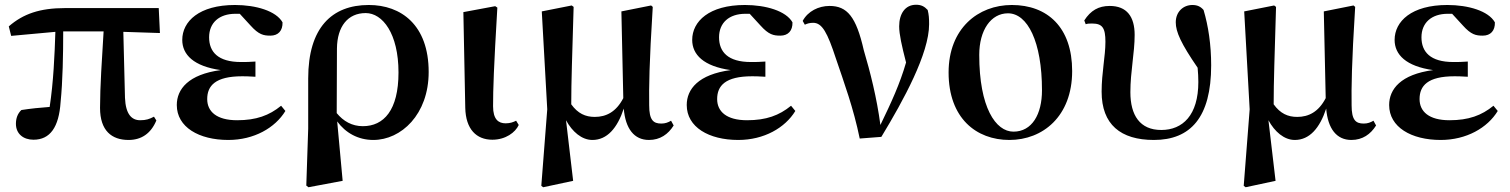

<svg xmlns="http://www.w3.org/2000/svg" viewBox="-20 -573 6356 808"><path d="M521 16C575 16 615 -11 638 -66L628 -82C609 -72 595 -67 570 -67C534 -67 509 -92 506 -161L499 -439L653 -434L648 -539H254C148 -539 78 -515 17 -462L27 -422L213 -439C210 -343 205 -228 189 -123C147 -120 109 -116 70 -110C54 -95 47 -75 47 -52C47 -10 78 15 121 15C191 15 228 -38 235 -143C244 -232 246 -345 246 -441H416C409 -327 401 -207 401 -119C401 -23 450 16 521 16Z M941 16C1049 16 1138 -35 1181 -106L1163 -128C1113 -87 1058 -67 978 -67C891 -67 852 -104 852 -156C852 -212 886 -252 999 -252C1011 -252 1024 -252 1055 -250V-314C1030 -312 1014 -312 994 -312C897 -312 860 -355 860 -416C860 -477 902 -515 971 -515H989L1034 -466C1069 -427 1089 -423 1118 -423C1151 -423 1170 -444 1169 -479C1142 -527 1057 -552 969 -552C818 -552 747 -483 747 -405C747 -343 795 -294 909 -278C773 -260 724 -198 724 -131C724 -38 817 16 941 16Z M1269 208 1278 215 1422 188 1399 -62C1434 -14 1487 16 1551 16C1668 16 1784 -91 1784 -270C1784 -468 1668 -552 1532 -552C1376 -552 1277 -456 1277 -243V-32ZM1397 -97 1398 -369C1399 -462 1444 -518 1519 -518C1590 -518 1657 -432 1657 -268C1657 -109 1595 -42 1507 -42C1461 -42 1425 -63 1397 -97Z M2052 15C2108 15 2149 -16 2163 -47L2152 -65C2140 -59 2127 -54 2108 -54C2078 -54 2055 -70 2055 -126C2055 -197 2058 -288 2073 -541L2064 -547L1930 -522L1938 -119C1940 -29 1985 15 2052 15Z M2473 16C2535 16 2578 -34 2605 -116C2612 -31 2649 16 2711 16C2758 16 2792 -8 2815 -45L2804 -65C2792 -58 2780 -53 2763 -53C2729 -53 2712 -68 2712 -130C2711 -203 2712 -305 2727 -544L2720 -550L2595 -525L2603 -160C2573 -102 2531 -81 2483 -81C2444 -81 2412 -95 2384 -134C2384 -233 2388 -334 2394 -544L2386 -550L2260 -525L2283 -113L2258 209L2266 215L2392 188L2362 -67C2388 -19 2428 16 2473 16Z M3087 16C3195 16 3284 -35 3327 -106L3309 -128C3259 -87 3204 -67 3124 -67C3037 -67 2998 -104 2998 -156C2998 -212 3032 -252 3145 -252C3157 -252 3170 -252 3201 -250V-314C3176 -312 3160 -312 3140 -312C3043 -312 3006 -355 3006 -416C3006 -477 3048 -515 3117 -515H3135L3180 -466C3215 -427 3235 -423 3264 -423C3297 -423 3316 -444 3315 -479C3288 -527 3203 -552 3115 -552C2964 -552 2893 -483 2893 -405C2893 -343 2941 -294 3055 -278C2919 -260 2870 -198 2870 -131C2870 -38 2963 16 3087 16Z M3598 10 3689 3C3783 -152 3890 -348 3890 -471C3890 -496 3889 -511 3884 -531C3870 -546 3857 -553 3835 -553C3789 -553 3764 -515 3764 -462C3764 -429 3775 -380 3793 -310C3767 -220 3731 -142 3685 -47C3670 -161 3642 -271 3615 -362C3583 -503 3545 -548 3471 -548C3425 -548 3380 -526 3358 -485L3367 -469C3377 -474 3388 -477 3402 -477C3440 -477 3462 -436 3498 -326C3532 -226 3572 -117 3598 10Z M4228 16C4368 16 4492 -83 4492 -274C4492 -458 4388 -552 4238 -552C4096 -552 3972 -453 3972 -268C3972 -76 4088 16 4228 16ZM4245 -19C4170 -19 4101 -121 4101 -342C4101 -446 4150 -517 4222 -517C4304 -517 4365 -398 4365 -193C4365 -92 4323 -19 4245 -19Z M4836 16C4990 16 5077 -79 5077 -298C5077 -385 5065 -464 5045 -531C5033 -545 5019 -552 4998 -552C4960 -552 4928 -524 4928 -479C4928 -439 4950 -390 5020 -288C5022 -267 5023 -247 5023 -228C5023 -88 4957 -26 4867 -26C4777 -26 4737 -88 4737 -185C4737 -272 4755 -350 4755 -426C4755 -503 4722 -548 4650 -548C4603 -548 4570 -529 4543 -487L4549 -471C4557 -474 4566 -474 4576 -474C4619 -474 4632 -456 4632 -397C4632 -336 4616 -267 4616 -187C4616 -49 4696 16 4836 16Z M5429 16C5491 16 5534 -34 5561 -116C5568 -31 5605 16 5667 16C5714 16 5748 -8 5771 -45L5760 -65C5748 -58 5736 -53 5719 -53C5685 -53 5668 -68 5668 -130C5667 -203 5668 -305 5683 -544L5676 -550L5551 -525L5559 -160C5529 -102 5487 -81 5439 -81C5400 -81 5368 -95 5340 -134C5340 -233 5344 -334 5350 -544L5342 -550L5216 -525L5239 -113L5214 209L5222 215L5348 188L5318 -67C5344 -19 5384 16 5429 16Z M6043 16C6151 16 6240 -35 6283 -106L6265 -128C6215 -87 6160 -67 6080 -67C5993 -67 5954 -104 5954 -156C5954 -212 5988 -252 6101 -252C6113 -252 6126 -252 6157 -250V-314C6132 -312 6116 -312 6096 -312C5999 -312 5962 -355 5962 -416C5962 -477 6004 -515 6073 -515H6091L6136 -466C6171 -427 6191 -423 6220 -423C6253 -423 6272 -444 6271 -479C6244 -527 6159 -552 6071 -552C5920 -552 5849 -483 5849 -405C5849 -343 5897 -294 6011 -278C5875 -260 5826 -198 5826 -131C5826 -38 5919 16 6043 16Z"/></svg>

Font: Noto Serif KR
Style: Bold
Weight: 700
Designer: Ryoko NISHIZUKA 西塚涼子 (kana & ideographs); Frank Grießhammer (Latin, Greek & Cyrillic); Wenlong ZHANG 张文龙 (bopomofo); San
Foundry: Adobe
Version: Version 2.001;hotconv 1.1.0;makeotfexe 2.6.0